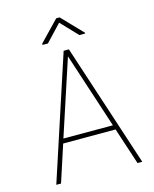

<svg xmlns="http://www.w3.org/2000/svg" viewBox="-130 -983 860 1070"><g transform="rotate(-15 300.0 -448.0)"><path d="M458.5 -212.4H156.2L86.9 0H59.6L292.5 -710.9H322.8L555.7 0H528.3ZM164.6 -238.8H450.2L307.6 -674.8ZM433.1 -777.8V-772.9H399.9L308.6 -868.7L218.3 -772.9H187V-779.8L299.3 -896.5H318.8Z"/></g></svg>

Font: Roboto Mono Thin
Style: Regular
Weight: 250
Designer: Google
Version: Version 2.000985; 2015; ttfautohint (v1.3)